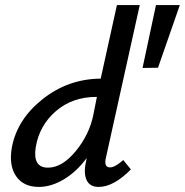

<svg xmlns="http://www.w3.org/2000/svg" viewBox="-20 -731 729 757"><path d="M531 -711 398 -111Q388 -71 414 -71Q433 -71 466 -100L496 -63Q428 6 369 6Q334 6 321.5 -21Q309 -48 319 -93L322 -108Q282 -54 232 -24Q182 6 133 6Q72 6 43 -37Q14 -80 27 -151Q48 -261 148.5 -340.5Q249 -420 377 -421L441 -711ZM595 -711H689L603 -464L542 -463ZM169 -70Q225 -70 278.5 -135Q332 -200 348 -278L362 -349H361Q265 -349 200 -292.5Q135 -236 121 -151Q108 -70 169 -70Z"/></svg>

Font: EauTestInfant Semibold
Style: Italic
Weight: 600
Italic angle: -12°
Designer: Christian Thalmann (Catharsis Fonts)
Version: Version 0.001;PS 000.001;hotconv 1.0.88;makeotf.lib2.5.64775